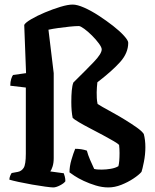

<svg xmlns="http://www.w3.org/2000/svg" viewBox="-20 -820 678 840"><path d="M213 0Q204 0 178 -3.5Q152 -7 120.5 -12.5Q89 -18 61.5 -24Q34 -30 21 -34Q21 -42 24.5 -50.5Q28 -59 31 -63L58 -68Q74 -71 83.5 -85.5Q93 -100 93 -148V-437L25 -445Q25 -462 29 -474.5Q33 -487 37 -492L94 -500L86 -711Q91 -721 116.5 -736Q142 -751 176.5 -765.5Q211 -780 244 -790Q277 -800 298 -800Q318 -800 348.5 -786.5Q379 -773 412 -751.5Q445 -730 474.5 -707Q504 -684 522.5 -663.5Q541 -643 541 -633Q541 -588 505.5 -548.5Q470 -509 406 -460Q405 -450 404 -438.5Q403 -427 403 -416Q403 -403 403.5 -391Q404 -379 407 -365Q411 -362 429.5 -351.5Q448 -341 474.5 -326.5Q501 -312 528.5 -295Q556 -278 578 -262.5Q600 -247 609 -234Q616 -208 616 -176Q616 -144 609.5 -111.5Q603 -79 599 -68Q588 -55 564 -39Q540 -23 511 -11.5Q482 0 454 0Q427 0 399 -8.5Q371 -17 346.5 -28.5Q322 -40 305.5 -51Q289 -62 284 -66Q284 -92 292.5 -121Q301 -150 309 -169Q337 -169 360 -161Q365 -142 374 -121Q383 -100 392 -81Q399 -79 407.5 -78.5Q416 -78 425 -78Q444 -78 464.5 -81.5Q485 -85 498 -93Q503 -111 503 -151Q503 -169 501 -186Q497 -191 477.5 -202.5Q458 -214 430 -229Q402 -244 374 -258.5Q346 -273 325 -285.5Q304 -298 298 -304Q292 -332 292 -374Q292 -402 294 -424Q296 -446 301 -459Q356 -513 390.5 -549Q425 -585 425 -604Q425 -613 412.5 -630Q400 -647 382.5 -664.5Q365 -682 348.5 -694Q332 -706 325 -706Q309 -706 285 -703.5Q261 -701 235.5 -697.5Q210 -694 192 -690L215 -500V-128Q215 -107 210 -91.5Q205 -76 200 -70L259 -62Q261 -57 263.5 -47.5Q266 -38 266 -27Q260 -18 242.5 -9Q225 0 213 0Z"/></svg>

Font: Texturina
Style: Bold
Weight: 700
Designer: Guillermo Torres Carreño
Foundry: Omnibus-Type
Version: Version 1.002; ttfautohint (v1.8.3)